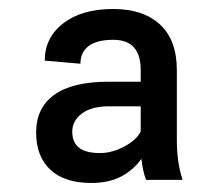

<svg xmlns="http://www.w3.org/2000/svg" viewBox="-20 -741 487 423"><path d="M301.8 -344.7Q297.9 -355 295.4 -366.7Q293 -378.4 291.5 -391.1Q274.9 -367.2 247.6 -352.5Q220.2 -337.9 181.2 -337.9Q122.1 -337.9 90.8 -367.2Q59.6 -396.5 59.6 -449.2Q59.6 -503.4 99.6 -532.2Q139.6 -561 219.2 -561H290V-586.9Q290 -619.6 275.1 -636.5Q260.3 -653.3 229.5 -653.3Q194.3 -653.3 175.8 -639.9Q157.2 -626.5 157.2 -600.6L78.6 -607.4Q78.6 -658.2 119.4 -689.7Q160.2 -721.2 229.5 -721.2Q295.4 -721.2 332.5 -687Q369.6 -652.8 369.6 -586.4V-433.1Q369.6 -408.2 372.6 -387Q375.5 -365.7 382.3 -344.7ZM200.2 -403.8Q227.1 -403.8 253.9 -418.2Q280.8 -432.6 290 -451.2V-506.8H219.7Q181.2 -506.8 160.2 -490.7Q139.2 -474.6 139.2 -451.2Q139.2 -427.7 153.8 -415.8Q168.5 -403.8 200.2 -403.8Z"/></svg>

Font: Roboto Web
Style: Regular
Weight: 400
Designer: Google
Version: Version 1.200310; 2013